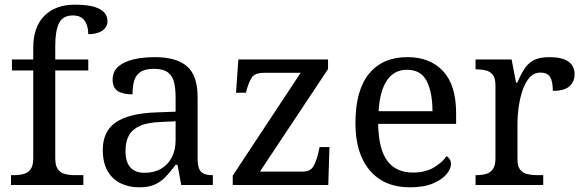

<svg xmlns="http://www.w3.org/2000/svg" viewBox="-20 -790 2489 820"><path d="M27 0V-42H40Q63 -42 81.5 -47Q100 -52 111 -67.5Q122 -83 122 -114V-489H31V-536H122V-586Q122 -675 169.5 -722.5Q217 -770 299 -770Q351 -770 381.5 -761Q412 -752 425.5 -736.5Q439 -721 439 -700Q439 -682 428.5 -669.5Q418 -657 399.5 -650.5Q381 -644 357 -644Q357 -664 351 -682.5Q345 -701 331 -712.5Q317 -724 291 -724Q248 -724 232 -691Q216 -658 216 -595V-536H357V-489H216V-114Q216 -83 227 -67.5Q238 -52 257 -47Q276 -42 298 -42H336V0Z M574 10Q530 10 494.5 -7.5Q459 -25 439 -60.5Q419 -96 419 -150Q419 -230 475.5 -268Q532 -306 647 -310L730 -313V-373Q730 -409 724 -436.5Q718 -464 698 -480Q678 -496 637 -496Q599 -496 579 -482Q559 -468 552.5 -443.5Q546 -419 546 -387Q504 -387 482.5 -401.5Q461 -416 461 -450Q461 -485 485.5 -506Q510 -527 551 -536.5Q592 -546 641 -546Q733 -546 778.5 -507Q824 -468 824 -373V-114Q824 -86 830 -70.5Q836 -55 850 -48.5Q864 -42 886 -42H889V0H754L738 -86H730Q709 -58 689 -36.5Q669 -15 642.5 -2.5Q616 10 574 10ZM597 -52Q638 -52 667.5 -69Q697 -86 713.5 -117.5Q730 -149 730 -191V-272L666 -269Q609 -267 576.5 -252Q544 -237 530 -210.5Q516 -184 516 -145Q516 -114 525 -93.5Q534 -73 552 -62.5Q570 -52 597 -52Z M974 0V-40L1264 -479H1108Q1068 -479 1055 -458.5Q1042 -438 1031 -398L1030 -394H988L998 -536H1381V-495L1090 -57H1272Q1307 -57 1320 -82Q1333 -107 1340 -139L1345 -162H1387L1382 0Z M1730 10Q1621 10 1559.5 -62Q1498 -134 1498 -264Q1498 -404 1556 -475Q1614 -546 1720 -546Q1817 -546 1872.5 -486Q1928 -426 1928 -307V-261H1595Q1597 -152 1634.5 -102.5Q1672 -53 1744 -53Q1796 -53 1832.5 -74.5Q1869 -96 1887 -123Q1894 -120 1900 -111Q1906 -102 1906 -89Q1906 -69 1887 -46Q1868 -23 1829 -6.5Q1790 10 1730 10ZM1827 -315Q1827 -395 1802.5 -443.5Q1778 -492 1718 -492Q1663 -492 1632.5 -446.5Q1602 -401 1597 -315Z M2011 0V-42H2014Q2037 -42 2055.5 -47Q2074 -52 2085 -67.5Q2096 -83 2096 -114V-426Q2096 -456 2084.5 -470.5Q2073 -485 2054.5 -489.5Q2036 -494 2014 -494H2011V-536H2165L2184 -437H2189Q2202 -467 2217 -492Q2232 -517 2257 -531.5Q2282 -546 2326 -546Q2381 -546 2407.5 -527Q2434 -508 2434 -473Q2434 -442 2412.5 -422Q2391 -402 2341 -402Q2341 -443 2329 -461.5Q2317 -480 2288 -480Q2260 -480 2241 -458Q2222 -436 2211 -402Q2200 -368 2195 -331.5Q2190 -295 2190 -266V-109Q2190 -80 2201.5 -65.5Q2213 -51 2231.5 -46.5Q2250 -42 2272 -42H2300V0Z"/></svg>

Font: Noto Serif Gujarati
Style: Regular
Weight: 400
Designer: Universal Thirst, Indian Type Foundry and the Monotype Design Team
Foundry: Monotype Imaging Inc.
Version: Version 2.102